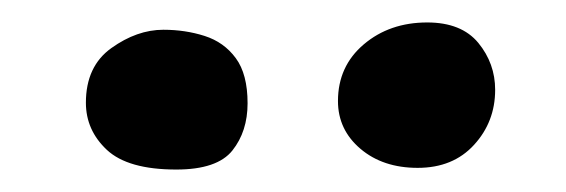

<svg xmlns="http://www.w3.org/2000/svg" viewBox="-20 -596 504 171"><path d="M137 -445Q94 -445 75.2 -462.5Q56.5 -480 56.5 -504.5Q56.5 -537 79.2 -553.2Q102 -569.5 125.5 -569.5Q145 -569.5 162.2 -564Q179.5 -558.5 190 -544.2Q200.5 -530 200.5 -504Q200.5 -479 187 -462Q173.5 -445 137 -445ZM352 -446.5Q321 -446.5 301 -463.5Q281 -480.5 281 -506Q281 -537 304 -556.5Q327 -576 360.5 -576Q391 -576 406 -557.8Q421 -539.5 421 -516Q421 -487.5 402.2 -467Q383.5 -446.5 352 -446.5Z"/></svg>

Font: Gluten SemiBold
Style: Regular
Weight: 600
Designer: Tyler Finck
Foundry: Etcetera Type Company
Version: Version 1.300